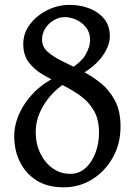

<svg xmlns="http://www.w3.org/2000/svg" viewBox="-20 -764 560 798"><path d="M249 -692.9Q226.6 -692.9 204.8 -680.7Q183.1 -668.5 168.9 -647.2Q154.8 -626 154.8 -599.1Q154.8 -569.3 178.2 -548.6Q201.7 -527.8 239 -509.8Q276.4 -491.7 317.9 -470.7Q359.4 -449.7 396.7 -420.2Q434.1 -390.6 457.5 -346.7Q481 -302.7 481 -237.8Q481 -167.5 449.5 -110.4Q418 -53.2 364.3 -19.3Q310.5 14.6 244.1 14.6Q177.2 14.6 131.6 -14.4Q85.9 -43.5 62.5 -91.8Q39.1 -140.1 39.1 -197.3Q39.1 -245.1 60.5 -292.5Q82 -339.8 120.8 -379.4Q159.7 -418.9 211.4 -443.4L252 -418.9Q220.7 -399.9 192.6 -368.9Q164.6 -337.9 146.5 -298.6Q128.4 -259.3 128.4 -215.3Q128.4 -166 147.7 -126.5Q167 -86.9 199.2 -64.2Q231.4 -41.5 271.5 -41.5Q309.6 -41.5 336.4 -66.4Q363.3 -91.3 377.4 -130.4Q391.6 -169.4 391.6 -211.9Q391.6 -269.5 368.9 -306.6Q346.2 -343.8 310.3 -368.7Q274.4 -393.6 234.1 -413.3Q193.8 -433.1 158 -454.1Q122.1 -475.1 99.4 -505.1Q76.7 -535.2 76.7 -581.1Q76.7 -626 104.5 -662.8Q132.3 -699.7 176.5 -721.7Q220.7 -743.7 269.5 -743.7Q313.5 -743.7 351.6 -729Q389.6 -714.4 413.1 -685.5Q436.5 -656.7 436.5 -614.3Q436.5 -573.2 404.8 -529.5Q373 -485.8 310.5 -451.2L262.2 -471.2Q316.9 -503.9 335.7 -536.9Q354.5 -569.8 354.5 -597.7Q354.5 -628.4 337.9 -649.7Q321.3 -670.9 296.9 -681.9Q272.5 -692.9 249 -692.9Z"/></svg>

Font: Gentium Book Plus
Style: Regular
Weight: 400
Designer: Victor Gaultney, Annie Olsen, Iska Routamaa, Becca Hirsbrunner
Foundry: SIL International
Version: Version 6.101